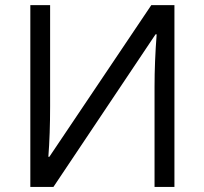

<svg xmlns="http://www.w3.org/2000/svg" viewBox="-20 -734 802 754"><path d="M99.1 -713.9H176.8V-316.9Q176.8 -207 169.9 -118.2H173.8L574.2 -713.9H665V0H586.9V-393.1Q586.9 -491.2 595.2 -599.1H590.8L189.9 0H99.1Z"/></svg>

Font: f06252833
Style: Regular
Weight: 400
Foundry: Ascender Corporation
Version: Version 1.10